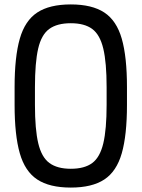

<svg xmlns="http://www.w3.org/2000/svg" viewBox="-20 -834 640 868"><path d="M300 14Q204 14 148.5 -22.5Q93 -59 69.5 -141Q46 -223 46 -360V-440Q46 -577 69.5 -659Q93 -741 148.5 -777.5Q204 -814 300 -814Q396 -814 451.5 -777.5Q507 -741 530.5 -659Q554 -577 554 -440V-360Q554 -223 530.5 -141Q507 -59 451.5 -22.5Q396 14 300 14ZM300 -71Q362 -71 397 -97Q432 -123 447 -186Q462 -249 462 -360V-440Q462 -551 447 -614Q432 -677 397 -703Q362 -729 300 -729Q238 -729 202.5 -703Q167 -677 152.5 -614Q138 -551 138 -440V-360Q138 -249 153 -186Q168 -123 203.5 -97Q239 -71 300 -71Z"/></svg>

Font: Victor Mono SemiBold
Style: Regular
Weight: 600
Monospace: yes
Designer: Rune Bjørnerås
Version: Version 1.561;gftools[0.9.30]